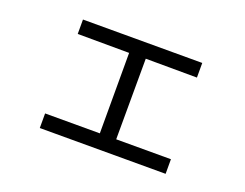

<svg xmlns="http://www.w3.org/2000/svg" viewBox="-84 -689 1031 808"><g transform="rotate(20 432.0 -284.5)"><path d="M150.4 -104.5H395.5V-464.8L165 -465.8V-530.3H699.2V-464.8L469.7 -465.8L468.8 -104.5H713.9V-39.1H150.4Z"/></g></svg>

Font: Pretendard GOV
Style: Regular
Weight: 400
Designer: Base glyphs from Inter by Rasmus Andersson; Hangeul glyphs from Noto Sans CJK(Source Han Sans) by Jang Soo-young and Kan
Foundry: Kil Hyung-jin
Version: Version 1.309